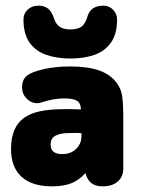

<svg xmlns="http://www.w3.org/2000/svg" viewBox="-20 -648 498 679"><path d="M266 -261Q242 -262 231.5 -262Q221 -262 217 -262Q213 -262 208 -262Q159 -262 124 -255Q89 -248 66 -232Q19 -199 19 -121Q19 -57 56 -23Q93 11 163 11Q205 11 232.5 0Q260 -11 282 -36Q289 -11 303.5 0Q318 11 343 11Q377 11 396.5 -6Q416 -23 416 -52V-225Q416 -283 412 -308.5Q408 -334 394 -353Q372 -384 331.5 -398.5Q291 -413 228 -413Q179 -413 137 -404Q95 -395 76 -381Q58 -367 58 -339Q58 -316 74 -299.5Q90 -283 112 -283Q120 -283 131 -287Q148 -293 169 -296.5Q190 -300 206 -300Q238 -300 251.5 -292Q265 -284 266 -264ZM268 -177V-165Q268 -148 259 -133.5Q250 -119 235 -111Q220 -103 200 -103Q159 -103 159 -136Q159 -159 175 -167.5Q191 -176 212.5 -177Q234 -178 250 -178Q254 -178 257.5 -178Q261 -178 268 -177ZM289 -589Q282 -564 268.5 -554Q255 -544 229 -544Q205 -544 191.5 -553Q178 -562 171 -583Q163 -607 150 -617.5Q137 -628 116 -628Q93 -628 78 -614Q63 -600 63 -579Q63 -528 84.5 -497.5Q106 -467 143.5 -454Q181 -441 229 -441Q277 -441 314 -454Q351 -467 372.5 -497.5Q394 -528 394 -579Q394 -599 380 -613.5Q366 -628 346 -628Q300 -628 289 -589Z"/></svg>

Font: Beiruti Black
Style: Regular
Weight: 900
Designer: Arlette Boutros
Foundry: Boutros
Version: Version 1.41